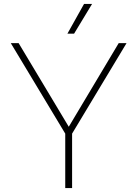

<svg xmlns="http://www.w3.org/2000/svg" viewBox="-20 -960 701 980"><path d="M358 -788H324L409 -940H450ZM313 0V-278L35 -740H75L331 -313L586 -740H626L348 -278V0Z"/></svg>

Font: Be Vietnam Pro Thin
Style: Regular
Weight: 100
Designer: Lam Bao, Tony Le, Vietanh Nguyen
Foundry: Yellow Type Foundry
Version: Version 1.002; ttfautohint (v1.8.3)